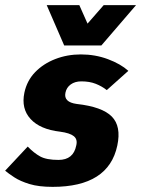

<svg xmlns="http://www.w3.org/2000/svg" viewBox="-49 -720 550 748"><path d="M-29 -55 59 -149Q83 -124 107.5 -110.5Q132 -97 179 -97Q237 -97 248 -153Q254 -177 238.5 -189.5Q223 -202 185 -207Q107 -216 70 -256.5Q33 -297 46 -359Q56 -406 88 -439Q120 -472 166.5 -490Q213 -508 266 -508Q322 -508 371.5 -489.5Q421 -471 451 -444L367 -369Q348 -384 324 -393.5Q300 -403 268 -403Q243 -403 226.5 -391Q210 -379 206 -359Q198 -322 250 -315Q349 -304 386.5 -266Q424 -228 408 -153Q374 8 156 8Q102 8 66 -3Q30 -14 7 -29Q-16 -44 -29 -55ZM481 -700 346 -543H201L133 -700H260L292 -628L355 -700Z"/></svg>

Font: Epunda Sans ExtraBold
Style: Italic
Weight: 800
Italic angle: -12.0243°
Designer: Simon Atzbach
Foundry: typofactur
Version: Version 2.204; ttfautohint (v1.8.4.7-5d5b)